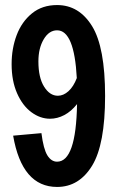

<svg xmlns="http://www.w3.org/2000/svg" viewBox="-20 -730 462 760"><path d="M285 -318Q262 -289 234.5 -274.5Q207 -260 178 -260Q139 -260 104 -286Q69 -312 47.5 -361Q26 -410 26 -476Q26 -538 46 -591Q66 -644 106.5 -677Q147 -710 206 -710Q293 -710 344.5 -626.5Q396 -543 396 -350Q396 -158 344.5 -74Q293 10 206 10Q67 10 32 -193L144 -203Q152 -140 167.5 -115Q183 -90 206 -90Q281 -90 285 -318ZM132 -487Q132 -423 154.5 -387Q177 -351 209 -351Q231 -351 251 -369Q271 -387 284 -421Q274 -610 206 -610Q174 -610 153 -574.5Q132 -539 132 -487Z"/></svg>

Font: Piscolabis
Style: Regular
Weight: 400
Designer: Ariel Martín Pérez
Foundry: Tunera Type Foundry
Version: Version 1.000